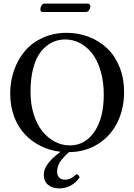

<svg xmlns="http://www.w3.org/2000/svg" viewBox="-20 -842 751 1075"><path d="M371.1 -27.8H374Q458 -29.3 509.5 -105.7Q561 -182.1 561 -311Q561 -384.3 543.7 -443.8Q526.4 -503.4 496.6 -541.7Q466.8 -580.1 428 -600.6Q389.2 -621.1 345.2 -621.1Q305.2 -621.1 271 -604.2Q236.8 -587.4 209.5 -553.5Q182.1 -519.5 166.5 -461.7Q150.9 -403.8 150.9 -328.1Q150.9 -258.8 168.9 -201.2Q187 -143.6 217.8 -106.2Q248.5 -68.8 288.1 -48.3Q327.6 -27.8 371.1 -27.8ZM425.8 150.9Q405.8 181.2 375.7 197Q345.7 212.9 314 212.9Q274.4 212.9 249.8 193.4Q225.1 173.8 225.1 134.8Q225.1 76.7 318.8 7.8Q259.3 1 208 -24.4Q156.7 -49.8 118.7 -90.6Q80.6 -131.3 58.8 -189.9Q37.1 -248.5 37.1 -317.9Q37.1 -387.2 58.8 -449Q80.6 -510.7 120.4 -557.4Q160.2 -604 220.5 -631.1Q280.8 -658.2 353 -658.2Q419.9 -658.2 478.5 -635.3Q537.1 -612.3 580.8 -570.6Q624.5 -528.8 649.7 -465.8Q674.8 -402.8 674.8 -327.1Q674.8 -233.4 637.7 -157.5Q600.6 -81.5 529.8 -36.4Q459 8.8 366.2 9.8Q332 40 315.9 64.9Q299.8 89.8 299.8 120.1Q299.8 140.1 311.5 152.1Q323.2 164.1 345.2 164.1Q377 164.1 408.2 132.8Q420.4 135.3 425.8 150.9ZM461.9 -774.9H217.8Q206.1 -774.9 206.1 -791Q206.1 -800.8 212.6 -811.3Q219.2 -821.8 228 -821.8H472.2Q479 -821.8 482.4 -816.7Q485.8 -811.5 485.8 -806.2Q485.8 -795.9 478.5 -785.4Q471.2 -774.9 461.9 -774.9Z"/></svg>

Font: Common Serif Medium
Style: Regular
Weight: 500
Designer: Philipp H. Poll, Khaled Hosny
Foundry: Stefan Peev, Context Ltd.
Version: Version 1.026